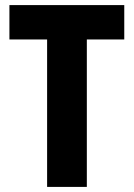

<svg xmlns="http://www.w3.org/2000/svg" viewBox="-20 -734 526 754"><path d="M321 0H165V-579H17V-714H468V-579H321Z"/></svg>

Font: Noto Sans Arabic Cond ExtBd
Style: Regular
Weight: 800
Width: 3
Designer: Monotype Design Team, Nadine Chahine, Nizar Qandah and Khaled Hosny
Foundry: Monotype Imaging Inc.
Version: Version 2.012; ttfautohint (v1.8.4.7-5d5b)